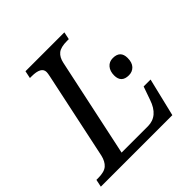

<svg xmlns="http://www.w3.org/2000/svg" viewBox="-207 -865 1016 1016"><g transform="rotate(-45 301.5 -357.0)"><path d="M-11.2 -42H2Q48.8 -42 69.3 -60.3Q89.8 -78.6 98.1 -113.8L202.1 -604Q206.1 -622.6 206.1 -631.8Q206.1 -671.9 133.8 -671.9H121.1L129.9 -713.9H420.9L412.1 -671.9H398.9Q351.6 -671.9 331.1 -655Q310.5 -638.2 303.2 -604L185.1 -49.8H381.8Q458.5 -49.8 488.8 -140.1L515.1 -214.8H566.9L515.1 0H-20ZM502 -311.5Q445.8 -311.5 445.8 -366.2Q445.8 -397.9 462.2 -417.2Q478.5 -436.5 505.9 -436.5Q562 -436.5 562 -381.3Q562 -347.2 545.2 -329.3Q528.3 -311.5 502 -311.5Z"/></g></svg>

Font: Droid Serif
Style: Italic
Weight: 400
Italic angle: -12°
Designer: Monotype Design team
Foundry: Monotype Imaging Inc.
Version: Version 1.03